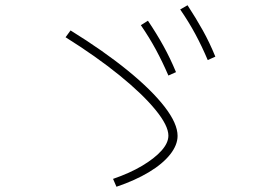

<svg xmlns="http://www.w3.org/2000/svg" viewBox="-20 -768 1040 732"><path d="M411 -86Q475 -108 522 -136Q569 -164 595.5 -193.5Q622 -223 622 -251Q622 -289 573 -349Q524 -409 436 -480.5Q348 -552 230 -626L249 -652Q375 -574 466.5 -499.5Q558 -425 607.5 -361Q657 -297 657 -250Q657 -215 628.5 -179Q600 -143 547.5 -111.5Q495 -80 424 -56ZM622 -480Q600 -531 575 -577.5Q550 -624 517 -672L544 -689Q577 -640 603 -593Q629 -546 651 -493ZM772 -539Q750 -591 725 -637.5Q700 -684 667 -732L695 -748Q727 -699 753 -652.5Q779 -606 801 -552Z"/></svg>

Font: M PLUS 1 Thin ExtraLight
Style: Regular
Weight: 250
Version: Version 1.001